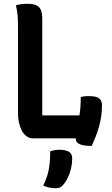

<svg xmlns="http://www.w3.org/2000/svg" viewBox="-20 -730 590 1013"><path d="M155 0Q135 0 119.5 -11.5Q104 -23 94.5 -42Q85 -61 80 -83.5Q75 -106 75 -128Q75 -185 75 -243Q75 -301 75 -359.5Q75 -418 75 -476.5Q75 -535 75 -594Q75 -626 72.5 -651.5Q70 -677 64 -702Q77 -706 92 -708Q107 -710 125 -710Q155 -710 172 -702Q189 -694 196 -676.5Q203 -659 203 -629Q203 -570 203 -507.5Q203 -445 203 -380Q203 -315 203 -250Q203 -185 203 -121H412Q430 -121 442 -113.5Q454 -106 461 -91Q468 -76 470 -53Q472 -30 469 0ZM406 -218Q412 -220 419 -221Q426 -222 434 -222.5Q442 -223 450 -223Q474 -223 489 -218Q504 -213 511 -202Q518 -191 518 -172Q518 -144 514 -116.5Q510 -89 502.5 -62Q495 -35 485 -10Q475 15 464 40Q434 40 415.5 35.5Q397 31 388.5 23Q380 15 380 4Q380 -24 386.5 -54Q393 -84 399.5 -123.5Q406 -163 406 -218ZM245 68Q254 65 261.5 63.5Q269 62 276.5 61Q284 60 292 60Q327 60 344 71Q361 82 361 107Q361 133 355 158Q349 183 339 205Q329 227 316 242Q307 254 298 258.5Q289 263 276 263Q257 263 239.5 259.5Q222 256 208 249Q222 221 230 194.5Q238 168 241.5 138Q245 108 245 68Z"/></svg>

Font: Recursive Casual SemiBold
Style: Regular
Weight: 600
Version: Version 1.047